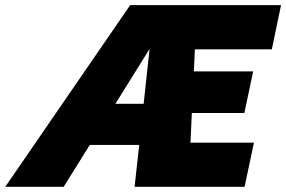

<svg xmlns="http://www.w3.org/2000/svg" viewBox="-73 -723 1107 743"><path d="M-52.7 0 430.7 -703.1H1014.6L979 -532.2H681.2L677.2 -446.8H906.7L872.6 -285.6H669.4L664.1 -170.9H909.7L873.5 0H447.8L465.8 -162.1H274.4L173.3 0ZM373.5 -321.3H482.9L517.1 -637.7L566.4 -630.9Z"/></svg>

Font: Schibsted Grotesk Black
Style: Italic
Weight: 900
Italic angle: -12°
Designer: Bakken & Baeck AS, Henrik Kongsvoll
Foundry: Schibsted ASA
Version: Version 1.100;gftools[0.9.25]